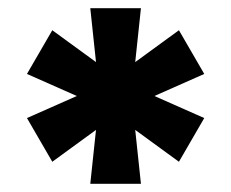

<svg xmlns="http://www.w3.org/2000/svg" viewBox="-20 -814 566 470"><path d="M201 -364 215 -496 108 -418 46 -525 168 -579 46 -633 108 -740 215 -662 201 -794H325L311 -662L418 -740L480 -633L358 -579L480 -525L418 -418L311 -496L325 -364Z"/></svg>

Font: OA Gothic ExtraBold
Style: Regular
Weight: 800
Designer: Choi Chi-young, Lee Jaesang, Lee Juhyun, Han Dohee
Foundry: DDUNGSANG CORP.
Version: Version 1.000;Build 20210203